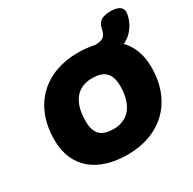

<svg xmlns="http://www.w3.org/2000/svg" viewBox="-175 -983 1182 1176"><g transform="rotate(-30 416.0 -395.0)"><path d="M404 12C635 12 796 -134 796 -380C796 -469 768 -539 720 -588C777 -611 821 -674 831 -737C838 -781 807 -802 750 -802C692 -802 660 -784 651 -738C641 -686 620 -670 571 -670H563C527 -678 489 -682 448 -682C218 -682 58 -537 58 -291C58 -91 196 12 404 12ZM407 -167C329 -167 281 -197 281 -295C281 -431 342 -503 445 -503C523 -503 573 -474 573 -376C573 -240 510 -167 407 -167Z"/></g></svg>

Font: SN Pro Black
Style: Italic
Weight: 900
Italic angle: -9°
Designer: Tobias Whetton
Foundry: Supernotes
Version: Version 1.001;Glyphs 3.2 (3249)